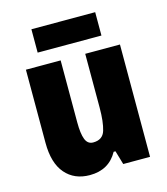

<svg xmlns="http://www.w3.org/2000/svg" viewBox="-111 -818 793 913"><g transform="rotate(-15 285.5 -361.0)"><path d="M517 -553V0H385L365 -68H356Q313 10 219 10Q143 10 98.5 -41.5Q54 -93 54 -193V-553H225V-248Q225 -192 236 -164Q247 -136 274 -136Q321 -136 333.5 -177Q346 -218 346 -289V-553ZM443 -732V-617H129V-732Z"/></g></svg>

Font: Noto Sans Tamil Condensed Black
Style: Regular
Weight: 900
Width: 3
Designer: Jelle Bosma - Monotype Design Team
Foundry: Monotype Imaging Inc.
Version: Version 2.004; ttfautohint (v1.8.4.7-5d5b)